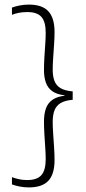

<svg xmlns="http://www.w3.org/2000/svg" viewBox="-20 -696 374 836"><path d="M32 -663V-631.5Q44.5 -636.5 61.2 -640Q78 -643.5 99 -643.5Q141.5 -643.5 160.2 -622.5Q179 -601.5 179 -553.5Q179 -532 177 -503.2Q175 -474.5 173.2 -444.8Q171.5 -415 171.5 -390.5Q171.5 -359.5 179.8 -336.2Q188 -313 207.5 -299Q227 -285 261 -281V-274.5L263 -279.5Q228 -275.5 208 -261.2Q188 -247 179.8 -223.2Q171.5 -199.5 171.5 -167.5Q171.5 -142.5 173.2 -112.5Q175 -82.5 177 -53.5Q179 -24.5 179 -3Q179 45.5 160 66.8Q141 88 98.5 88Q78 88 61.2 84Q44.5 80 32 75.5V107Q47 112.5 65.8 116.2Q84.5 120 106 120Q163.5 120 190.5 91.2Q217.5 62.5 217.5 1Q217.5 -24 215.5 -54.2Q213.5 -84.5 211.5 -113.8Q209.5 -143 209.5 -165Q209.5 -194.5 217 -214.8Q224.5 -235 243.2 -246.8Q262 -258.5 296.5 -261.5V-298Q262 -301 243.2 -312.5Q224.5 -324 217 -344Q209.5 -364 209.5 -392Q209.5 -414.5 211.5 -443.8Q213.5 -473 215.5 -502.8Q217.5 -532.5 217.5 -556.5Q217.5 -618 190.5 -647Q163.5 -676 106 -676Q84.5 -676 65.8 -672.2Q47 -668.5 32 -663Z"/></svg>

Font: Anek Malayalam ExtraLight
Style: Regular
Weight: 250
Version: Version 1.003